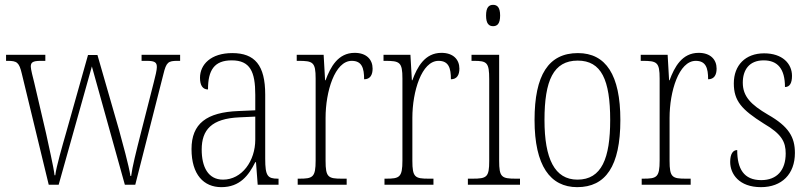

<svg xmlns="http://www.w3.org/2000/svg" viewBox="-20 -762 3340 792"><path d="M70 -458 181 0H222L359 -488L495 0H538L654 -456C666 -506 674 -511 713 -511H723V-536H564V-511H586C621 -511 627 -503 627 -485C627 -473 621 -448 614 -421L561 -213C541 -134 526 -75 521 -36H518C512 -78 484 -178 471 -226L382 -535H343L252 -212C238 -163 212 -74 208 -39H205C201 -75 180 -164 170 -212L121 -422C116 -441 107 -477 107 -487C107 -504 114 -511 148 -511H167V-536H5V-511H11C50 -511 59 -505 70 -458Z M893 10C970 10 1006 -39 1033 -93H1036L1043 0H1129V-25H1126C1084 -25 1074 -36 1074 -107V-372C1074 -493 1031 -543 938 -543C850 -543 805 -496 805 -441C805 -410 816 -393 838 -393C838 -473 864 -513 936 -513C1012 -513 1033 -466 1033 -371V-307L964 -304C832 -299 770 -252 770 -147C770 -41 821 10 893 10ZM900 -21C838 -21 812 -74 812 -145C812 -226 852 -273 968 -278L1033 -281V-186C1033 -98 978 -21 900 -21Z M1208 0H1410V-25H1391C1334 -25 1323 -30 1323 -99V-276C1323 -384 1361 -511 1431 -511C1473 -511 1482 -481 1482 -435C1507 -435 1517 -453 1517 -479C1517 -516 1492 -544 1443 -544C1374 -544 1343 -485 1323 -431H1321L1315 -536H1204V-511H1210C1271 -511 1282 -506 1282 -438V-100C1282 -30 1270 -25 1214 -25H1208Z M1566 0H1768V-25H1749C1692 -25 1681 -30 1681 -99V-276C1681 -384 1719 -511 1789 -511C1831 -511 1840 -481 1840 -435C1865 -435 1875 -453 1875 -479C1875 -516 1850 -544 1801 -544C1732 -544 1701 -485 1681 -431H1679L1673 -536H1562V-511H1568C1629 -511 1640 -506 1640 -438V-100C1640 -30 1628 -25 1572 -25H1566Z M2014 -654C2031 -654 2043 -664 2043 -698C2043 -732 2031 -742 2014 -742C1997 -742 1985 -732 1985 -698C1985 -664 1997 -654 2014 -654ZM1910 0H2125V-25H2108C2049 -25 2039 -31 2039 -99V-536H1925V-511H1935C1989 -511 1998 -504 1998 -435V-98C1998 -31 1988 -25 1929 -25H1910Z M2361 10C2478 10 2539 -76 2539 -267C2539 -453 2479 -543 2364 -543C2243 -543 2185 -453 2185 -267C2185 -78 2250 10 2361 10ZM2362 -21C2268 -21 2226 -107 2226 -267C2226 -430 2263 -512 2363 -512C2461 -512 2497 -432 2497 -267C2497 -109 2462 -21 2362 -21Z M2627 0H2829V-25H2810C2753 -25 2742 -30 2742 -99V-276C2742 -384 2780 -511 2850 -511C2892 -511 2901 -481 2901 -435C2926 -435 2936 -453 2936 -479C2936 -516 2911 -544 2862 -544C2793 -544 2762 -485 2742 -431H2740L2734 -536H2623V-511H2629C2690 -511 2701 -506 2701 -438V-100C2701 -30 2689 -25 2633 -25H2627Z M3119 10C3205 10 3259 -44 3259 -131C3259 -196 3234 -240 3148 -289C3078 -330 3044 -364 3044 -421C3044 -473 3070 -513 3130 -513C3188 -513 3218 -478 3218 -403C3238 -403 3247 -420 3247 -449C3247 -500 3207 -542 3132 -542C3055 -542 3007 -493 3007 -418C3007 -346 3039 -310 3131 -252C3205 -209 3221 -176 3221 -129C3221 -60 3185 -19 3120 -19C3048 -19 3021 -66 3021 -143C3004 -143 2992 -128 2992 -94C2992 -45 3028 10 3119 10Z"/></svg>

Font: Noto Serif Thai Condensed ExtraLight
Style: Regular
Weight: 200
Width: 3
Designer: Monotype Design Team
Foundry: Monotype Imaging Inc.
Version: Version 2.002